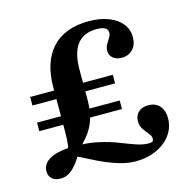

<svg xmlns="http://www.w3.org/2000/svg" viewBox="-93 -673 777 787"><g transform="rotate(-15 296.0 -279.5)"><path d="M130.6 -90.3Q135.5 -100.8 137.1 -112.5Q138.7 -124.2 139.5 -140.3Q140.3 -156.5 140.3 -180.6V-355.6Q140.3 -465.3 194.4 -523.8Q248.4 -582.3 350 -582.3Q397.6 -582.3 433.5 -568.5Q469.4 -554.8 489.1 -530.2Q508.9 -505.6 508.9 -472.6Q508.9 -441.1 491.1 -421.8Q473.4 -402.4 443.5 -402.4Q420.2 -402.4 406.5 -414.1Q392.7 -425.8 392.7 -445.2Q392.7 -460.5 399.6 -471.8Q406.5 -483.1 413.3 -494Q420.2 -504.8 420.2 -516.1Q420.2 -529 408.5 -535.9Q396.8 -542.7 374.2 -542.7Q318.5 -542.7 290.7 -507.3Q262.9 -471.8 262.9 -399.2V-272.6Q262.9 -234.7 255.2 -203.2Q247.6 -171.8 229.8 -144.4Q212.1 -116.9 182.3 -90.3ZM73.4 11.3Q50.8 11.3 37.5 -0.4Q24.2 -12.1 24.2 -32.3Q24.2 -66.1 60.1 -84.3Q96 -102.4 162.1 -102.4Q219.4 -102.4 263.7 -92.3Q308.1 -82.3 342.7 -68.5Q377.4 -54.8 406 -44.8Q434.7 -34.7 458.9 -34.7Q471 -34.7 475.4 -37.9Q479.8 -41.1 479.8 -50Q479.8 -58.9 473.8 -67.3Q467.7 -75.8 459.7 -85.1Q451.6 -94.4 445.6 -106Q439.5 -117.7 439.5 -132.3Q439.5 -157.3 454.8 -171.8Q470.2 -186.3 496.8 -186.3Q527.4 -186.3 544.8 -166.9Q562.1 -147.6 562.1 -113.7Q562.1 -84.7 549.2 -60.1Q536.3 -35.5 513.3 -16.9Q490.3 1.6 458.9 12.1Q427.4 22.6 390.3 22.6Q358.9 22.6 326.6 13.7Q294.4 4.8 264.1 -8.5Q233.9 -21.8 205.2 -36.7Q176.6 -51.6 151.6 -63.7L170.2 -69.4Q144.4 -26.6 122.2 -7.7Q100 11.3 73.4 11.3ZM38.7 -199.2V-235.5H389.5V-199.2ZM38.7 -308.1V-344.4H389.5V-308.1Z"/></g></svg>

Font: Playfair 9pt
Style: Bold
Weight: 700
Designer: Claus Eggers Sørensen
Foundry: Claus Eggers Sørensen
Version: Version 2.203